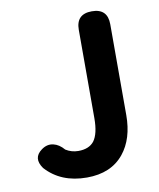

<svg xmlns="http://www.w3.org/2000/svg" viewBox="-83 -789 721 868"><g transform="rotate(-10 277.5 -355.0)"><path d="M246.1 13.7Q127 13.7 57.6 -63.5Q21.5 -114.3 67.4 -147.5Q93.8 -167 122.1 -160.2Q148.4 -154.3 170.9 -127.9Q197.3 -111.3 228.5 -111.3Q277.3 -111.3 300.8 -140.6Q325.2 -172.9 325.2 -245.1V-650.4Q325.2 -722.7 397.5 -722.7Q469.7 -722.7 469.7 -650.4V-477.5V-233.4Q469.7 -125 416 -58.6Q357.4 13.7 246.1 13.7Z"/></g></svg>

Font: Bpmf GenSen Rounded B
Style: B
Weight: 700
Foundry: But Ko
Version: Version 1.320